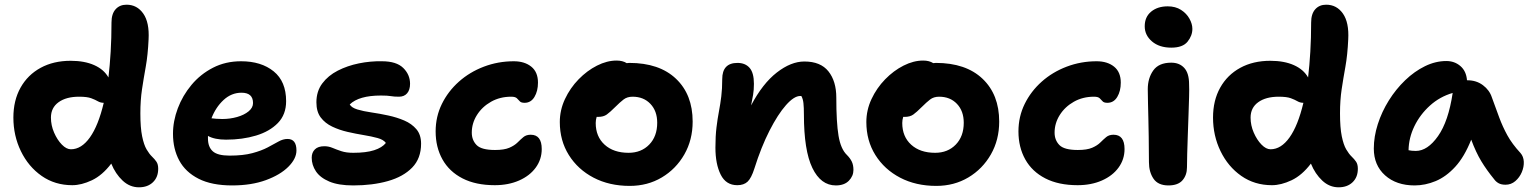

<svg xmlns="http://www.w3.org/2000/svg" viewBox="-20 -780 6524 818"><path d="M288 9Q214 9 157.5 -30.5Q101 -70 69 -136Q37 -202 37 -279Q37 -352 67.5 -406.5Q98 -461 153 -491Q208 -521 281 -521Q340 -521 381.5 -502.5Q423 -484 442 -450Q448 -501 451.5 -559.5Q455 -618 455 -684Q455 -721 472.5 -740.5Q490 -760 519 -760Q564 -760 590.5 -722Q617 -684 613 -612Q610 -546 601 -496Q592 -446 585 -399.5Q578 -353 578 -297Q578 -236 585.5 -199.5Q593 -163 604.5 -143.5Q616 -124 627.5 -113Q639 -102 646.5 -91Q654 -80 654 -61Q654 -25 631.5 -3.5Q609 18 572 18Q533 18 502.5 -10.5Q472 -39 454 -83Q416 -33 371.5 -12Q327 9 288 9ZM197 -279Q197 -246 210.5 -215Q224 -184 243.5 -164Q263 -144 282 -144Q327 -144 363 -194.5Q399 -245 422 -342Q408 -342 397 -348.5Q386 -355 368.5 -361.5Q351 -368 317 -368Q262 -368 229.5 -344.5Q197 -321 197 -279Z M969 10Q882 10 826 -18.5Q770 -47 743.5 -96.5Q717 -146 717 -210Q717 -264 737.5 -318.5Q758 -373 796 -418.5Q834 -464 887.5 -491.5Q941 -519 1007 -519Q1093 -519 1146 -476Q1199 -433 1199 -349Q1199 -292 1164 -256Q1129 -220 1071 -202.5Q1013 -185 943 -185Q919 -185 899.5 -189Q880 -193 866 -201Q866 -195 866 -190Q866 -154 886.5 -135.5Q907 -117 958 -117Q1016 -117 1055 -127.5Q1094 -138 1120.5 -152Q1147 -166 1166.5 -177Q1186 -188 1205 -188Q1243 -188 1243 -139Q1243 -104 1208.5 -69.5Q1174 -35 1112.5 -12.5Q1051 10 969 10ZM1009 -385Q966 -385 932.5 -354Q899 -323 881 -276Q890 -275 901 -274Q912 -273 927 -273Q960 -273 990 -281.5Q1020 -290 1039 -305.5Q1058 -321 1058 -341Q1058 -385 1009 -385Z M1485 10Q1422 10 1383 -6.5Q1344 -23 1326 -50Q1308 -77 1308 -108Q1308 -130 1321.5 -143.5Q1335 -157 1362 -157Q1380 -157 1396.5 -150Q1413 -143 1434 -136Q1455 -129 1485 -129Q1540 -129 1574 -140Q1608 -151 1624 -171Q1614 -185 1588.5 -192Q1563 -199 1529.5 -204.5Q1496 -210 1461 -218Q1426 -226 1395.5 -240.5Q1365 -255 1346.5 -279.5Q1328 -304 1328 -344Q1328 -391 1353 -424.5Q1378 -458 1419 -479Q1460 -500 1509 -510Q1558 -520 1607 -519Q1669 -519 1698 -490.5Q1727 -462 1727 -423Q1727 -397 1714.5 -382.5Q1702 -368 1680 -368Q1658 -368 1645 -370.5Q1632 -373 1603 -373Q1509 -373 1470 -335Q1478 -321 1503 -313.5Q1528 -306 1562.5 -301Q1597 -296 1634 -288Q1671 -280 1702.5 -266.5Q1734 -253 1754 -229.5Q1774 -206 1774 -168Q1774 -105 1736 -66Q1698 -27 1632.5 -8.5Q1567 10 1485 10Z M2088 9Q2007 9 1950.5 -20Q1894 -49 1865 -101Q1836 -153 1836 -220Q1836 -283 1862.5 -337Q1889 -391 1935 -432Q1981 -473 2041.5 -496Q2102 -519 2169 -519Q2215 -519 2243.5 -496Q2272 -473 2272 -428Q2272 -392 2257 -367Q2242 -342 2215 -342Q2200 -342 2194.5 -348.5Q2189 -355 2182 -361.5Q2175 -368 2158 -368Q2110 -368 2072 -346.5Q2034 -325 2012 -290Q1990 -255 1990 -215Q1990 -183 2010.5 -162Q2031 -141 2089 -141Q2128 -141 2150 -150.5Q2172 -160 2185 -173Q2198 -186 2210 -196Q2222 -206 2241 -206Q2288 -206 2288 -145Q2288 -101 2262.5 -66Q2237 -31 2191.5 -11Q2146 9 2088 9Z M2663 12Q2576 12 2509 -23Q2442 -58 2403.5 -119.5Q2365 -181 2365 -260Q2365 -311 2387 -358Q2409 -405 2445 -442Q2481 -479 2523.5 -500.5Q2566 -522 2607 -522Q2633 -522 2650 -511Q2656 -512 2661 -512Q2789 -512 2860 -444.5Q2931 -377 2931 -262Q2931 -184 2895.5 -122Q2860 -60 2799.5 -24Q2739 12 2663 12ZM2518 -256Q2518 -198 2556 -163.5Q2594 -129 2658 -129Q2712 -129 2746 -164Q2780 -199 2780 -257Q2780 -307 2751 -337.5Q2722 -368 2675 -368Q2652 -368 2636.5 -356Q2621 -344 2601 -324Q2579 -302 2565 -292Q2551 -282 2528 -282Q2525 -282 2522 -282Q2518 -269 2518 -256Z M3541 10Q3477 10 3441 -64.5Q3405 -139 3405 -292Q3405 -322 3403 -340.5Q3401 -359 3394 -371Q3392 -371 3389 -371Q3363 -371 3328.5 -332Q3294 -293 3258.5 -223.5Q3223 -154 3194 -62Q3181 -21 3165 -6Q3149 9 3121 9Q3073 9 3050.5 -36Q3028 -81 3028 -151Q3028 -200 3032.5 -237Q3037 -274 3043 -305.5Q3049 -337 3053 -369.5Q3057 -402 3057 -443Q3057 -512 3122 -512Q3155 -512 3173.5 -491Q3192 -470 3192 -423Q3192 -397 3188.5 -376Q3185 -355 3180 -331Q3229 -424 3289.5 -471Q3350 -518 3407 -518Q3476 -518 3509.5 -476Q3543 -434 3543 -364Q3543 -258 3552.5 -201.5Q3562 -145 3588 -120Q3602 -106 3609 -91.5Q3616 -77 3616 -56Q3616 -30 3596.5 -10Q3577 10 3541 10Z M3969 12Q3882 12 3815 -23Q3748 -58 3709.5 -119.5Q3671 -181 3671 -260Q3671 -311 3693 -358Q3715 -405 3751 -442Q3787 -479 3829.5 -500.5Q3872 -522 3913 -522Q3939 -522 3956 -511Q3962 -512 3967 -512Q4095 -512 4166 -444.5Q4237 -377 4237 -262Q4237 -184 4201.5 -122Q4166 -60 4105.5 -24Q4045 12 3969 12ZM3824 -256Q3824 -198 3862 -163.5Q3900 -129 3964 -129Q4018 -129 4052 -164Q4086 -199 4086 -257Q4086 -307 4057 -337.5Q4028 -368 3981 -368Q3958 -368 3942.5 -356Q3927 -344 3907 -324Q3885 -302 3871 -292Q3857 -282 3834 -282Q3831 -282 3828 -282Q3824 -269 3824 -256Z M4571 9Q4490 9 4433.5 -20Q4377 -49 4348 -101Q4319 -153 4319 -220Q4319 -283 4345.5 -337Q4372 -391 4418 -432Q4464 -473 4524.5 -496Q4585 -519 4652 -519Q4698 -519 4726.5 -496Q4755 -473 4755 -428Q4755 -392 4740 -367Q4725 -342 4698 -342Q4683 -342 4677.5 -348.5Q4672 -355 4665 -361.5Q4658 -368 4641 -368Q4593 -368 4555 -346.5Q4517 -325 4495 -290Q4473 -255 4473 -215Q4473 -183 4493.5 -162Q4514 -141 4572 -141Q4611 -141 4633 -150.5Q4655 -160 4668 -173Q4681 -186 4693 -196Q4705 -206 4724 -206Q4771 -206 4771 -145Q4771 -101 4745.5 -66Q4720 -31 4674.5 -11Q4629 9 4571 9Z M4958 10Q4914 10 4894.5 -18.5Q4875 -47 4875 -89Q4875 -154 4874 -198.5Q4873 -243 4872.5 -276Q4872 -309 4871 -338Q4870 -367 4870 -400Q4870 -447 4893.5 -480Q4917 -513 4970 -513Q5005 -513 5025.5 -490.5Q5046 -468 5046 -421Q5047 -401 5046 -366Q5045 -331 5043.5 -288.5Q5042 -246 5040.5 -203.5Q5039 -161 5038 -125Q5037 -89 5037 -67Q5037 -34 5018 -12Q4999 10 4958 10ZM4970 -577Q4919 -577 4888 -603.5Q4857 -630 4857 -668Q4857 -708 4884.5 -730.5Q4912 -753 4955 -753Q4988 -753 5011.5 -738Q5035 -723 5047.5 -700.5Q5060 -678 5060 -657Q5060 -628 5039.5 -602.5Q5019 -577 4970 -577Z M5399 9Q5325 9 5268.5 -30.5Q5212 -70 5180 -136Q5148 -202 5148 -279Q5148 -352 5178.5 -406.5Q5209 -461 5264 -491Q5319 -521 5392 -521Q5451 -521 5492.5 -502.5Q5534 -484 5553 -450Q5559 -501 5562.5 -559.5Q5566 -618 5566 -684Q5566 -721 5583.5 -740.5Q5601 -760 5630 -760Q5675 -760 5701.5 -722Q5728 -684 5724 -612Q5721 -546 5712 -496Q5703 -446 5696 -399.5Q5689 -353 5689 -297Q5689 -236 5696.5 -199.5Q5704 -163 5715.5 -143.5Q5727 -124 5738.5 -113Q5750 -102 5757.5 -91Q5765 -80 5765 -61Q5765 -25 5742.5 -3.5Q5720 18 5683 18Q5644 18 5613.5 -10.5Q5583 -39 5565 -83Q5527 -33 5482.5 -12Q5438 9 5399 9ZM5308 -279Q5308 -246 5321.5 -215Q5335 -184 5354.5 -164Q5374 -144 5393 -144Q5438 -144 5474 -194.5Q5510 -245 5533 -342Q5519 -342 5508 -348.5Q5497 -355 5479.5 -361.5Q5462 -368 5428 -368Q5373 -368 5340.5 -344.5Q5308 -321 5308 -279Z M6007 10Q5929 10 5881 -33Q5833 -76 5833 -147Q5833 -198 5850 -251Q5867 -304 5897 -352Q5927 -400 5966.5 -438Q6006 -476 6051 -498Q6096 -520 6142 -520Q6177 -520 6202 -498.5Q6227 -477 6230 -438H6232Q6270 -438 6298 -417Q6326 -396 6336 -365Q6353 -318 6367.5 -279Q6382 -240 6402 -203.5Q6422 -167 6458 -128Q6471 -113 6472 -91Q6473 -69 6463.5 -46.5Q6454 -24 6436 -8.5Q6418 7 6394 7Q6376 7 6364.5 0.5Q6353 -6 6346 -16Q6314 -55 6291 -93Q6268 -131 6248 -185Q6219 -112 6180 -69.5Q6141 -27 6096.5 -8.5Q6052 10 6007 10ZM6012 -137Q6062 -137 6106.5 -200Q6151 -263 6169 -384Q6114 -368 6072 -330Q6030 -292 6006 -242.5Q5982 -193 5981 -140Q5994 -137 6012 -137Z"/></svg>

Font: Shantell Sans Normal
Style: Bold
Weight: 700
Designer: Stephen Nixon, Anya Danilova, Shantell Martin
Foundry: Arrow Type
Version: Version 1.009;[a7da0bfa3]